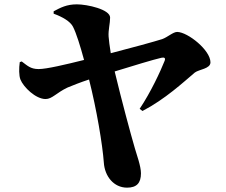

<svg xmlns="http://www.w3.org/2000/svg" viewBox="-20 -807 1040 884"><path d="M227 -744C268 -729 303 -709 316 -684C331 -655 350 -594 367 -531C283 -510 194 -489 158 -489C120 -489 106 -505 80 -524L71 -521C67 -493 67 -459 74 -441C88 -406 144 -351 190 -351C220 -351 240 -380 291 -404C313 -413 350 -428 390 -441C425 -303 452 -141 458 -59C462 5 504 57 565 57C609 57 629 36 629 -9C629 -42 609 -96 601 -124C580 -196 541 -341 508 -478C596 -505 684 -532 723 -541C737 -544 743 -540 738 -527C719 -479 674 -382 623 -306L636 -296C740 -350 825 -429 877 -473C897 -488 949 -490 949 -520C949 -576 845 -659 796 -660C777 -660 752 -636 727 -627C696 -617 580 -585 490 -562C485 -593 481 -623 480 -639C478 -668 487 -700 487 -726C487 -764 381 -787 334 -787C287 -787 259 -772 227 -755Z"/></svg>

Font: Noto Serif CJK JP Black
Style: Regular
Weight: 900
Designer: Ryoko NISHIZUKA 西塚涼子 (kana & ideographs); Frank Grießhammer (Latin, Greek & Cyrillic); Wenlong ZHANG 张文龙 (bopomofo); San
Foundry: Adobe Systems Incorporated
Version: Version 1.001;PS 1.001;hotconv 16.6.54;makeotf.lib2.5.65590